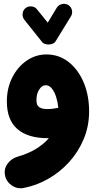

<svg xmlns="http://www.w3.org/2000/svg" viewBox="-20 -671 503 1011"><path d="M339.8 -644.5Q354.5 -635.3 358.6 -617.7Q362.8 -600.1 353.5 -585L272.5 -453.1Q266.1 -442.9 252 -439Q237.8 -435.1 223.4 -438Q209 -440.9 201.7 -449.7L107.9 -567.4Q97.2 -581.1 99.1 -599.4Q101.1 -617.7 114.7 -628.4Q128.4 -639.2 146.5 -637.2Q164.6 -635.3 175.3 -621.1L231.4 -551.8L279.3 -630.9Q288.6 -645.5 306.6 -649.7Q324.7 -653.8 339.8 -644.5ZM224.6 -384.3Q290.5 -384.3 341.1 -344.7Q391.6 -305.2 420.4 -237.3Q449.2 -169.4 449.2 -84.5Q449.2 -6.8 420.9 61Q392.6 128.9 344 182.4Q295.4 235.8 233.4 271Q171.4 306.2 104 318.8Q70.8 325.2 41.7 305.2Q12.7 285.2 6.3 251.5Q0 217.8 20.3 190.4Q40.5 163.1 73.2 153.8Q128.4 138.2 169.4 113Q210.4 87.9 237.3 56.6Q234.4 56.6 231.4 56.6Q127 56.6 71.5 8.5Q16.1 -39.6 16.1 -136.7Q16.1 -207 44.7 -263.2Q73.2 -319.3 120.6 -351.8Q168 -384.3 224.6 -384.3ZM171.9 -143.6Q171.9 -116.7 186.3 -106.7Q200.7 -96.7 230 -96.7Q246.1 -96.7 260.5 -98.9Q274.9 -101.1 287.1 -103.5Q284.2 -133.3 275.6 -160.4Q267.1 -187.5 253.2 -204.8Q239.3 -222.2 220.7 -222.2Q201.2 -222.2 186.5 -199.7Q171.9 -177.2 171.9 -143.6Z"/></svg>

Font: Mikhak Black
Style: Regular
Weight: 900
Designer: Amin Abedi
Version: Version 3.3